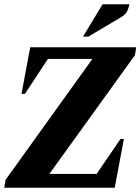

<svg xmlns="http://www.w3.org/2000/svg" viewBox="-30 -882 660 902"><path d="M-10 0 -4 -37 404 -605H195L87 -441H71L112 -660H610L604 -623L202 -65H424L536 -229H552L509 0ZM360 -710 452 -862H578Q575 -847 568 -830.5Q561 -814 535 -799L385 -710Z"/></svg>

Font: Spectral SC ExtraBold
Style: Italic
Weight: 800
Italic angle: -10°
Designer: Jean-Baptiste Levee
Foundry: Production Type
Version: Version 2.001